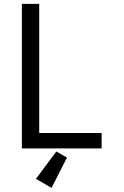

<svg xmlns="http://www.w3.org/2000/svg" viewBox="-20 -752 626 973"><path d="M90.8 0V-732.4H178.7V-78.1H495.1V0ZM241.2 200.2 162.1 154.3 265.6 15.6 319.3 46.9Z"/></svg>

Font: Consola Mono
Style: Book
Weight: 400
Monospace: yes
Designer: Wojciech Kalinowski "wmk69" (wmk69@o2.pl)
Foundry: Wojciech Kalinowski "wmk69" (wmk69@o2.pl)
Version: Version 2.1.0